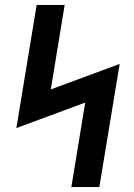

<svg xmlns="http://www.w3.org/2000/svg" viewBox="-20 -755 540 775"><path d="M268 0 324 -341 46 -238 128 -735H241L185 -394L463 -497L381 0Z"/></svg>

Font: Iosevka Curly Slab
Style: Bold Italic
Weight: 700
Italic angle: -9°
Monospace: yes
Designer: Belleve Invis
Foundry: Belleve Invis
Version: Version 22.1.2; ttfautohint (v1.8.4)